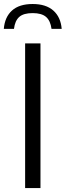

<svg xmlns="http://www.w3.org/2000/svg" viewBox="-50 -962 336 982"><path d="M78.5 0V-740H157V0ZM-30.5 -814.5Q-25.5 -875 11.5 -908.2Q48.5 -941.5 117 -941.5Q185 -941.5 222.8 -908Q260.5 -874.5 265.5 -814.5H213.5Q208 -856 185.5 -875.5Q163 -895 117 -895Q70.5 -895 48.5 -875.5Q26.5 -856 21.5 -814.5Z"/></svg>

Font: Encode Sans SemiCondensed SemiCondensed
Style: Regular
Weight: 400
Width: 4
Designer: Multiple Designers
Foundry: Impallari Type
Version: Version 3.000; ttfautohint (v1.8.3) -l 8 -r 50 -G 200 -x 14 